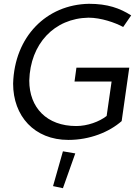

<svg xmlns="http://www.w3.org/2000/svg" viewBox="-20 -726 729 1010"><path d="M311 70 259 253 311 264 376 81ZM49 -286C49 -116 160 10 340 10C452 10 554 -31 620 -89L660 -370H382L372 -297H567L541 -116C503 -86 440 -63 381 -63C226 -63 134 -160 134 -302C139 -495 265 -630 446 -633C511 -633 586 -607 628 -584L670 -645C610 -683 546 -706 448 -706C224 -702 56 -533 49 -286Z"/></svg>

Font: Cantarell
Style: Oblique
Weight: 400
Italic angle: -8°
Designer: Dave Crossland
Version: Version 0.024